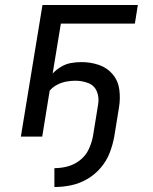

<svg xmlns="http://www.w3.org/2000/svg" viewBox="-20 -550 616 773"><path d="M199 203Q232 203 266 196Q300 189 331 171Q362 153 385.5 125.5Q409 98 421.5 65.5Q434 33 440 0L459 -117Q465 -153 460.5 -188.5Q456 -224 434 -250.5Q412 -277 378.5 -288.5Q345 -300 309 -300Q288 -300 267 -296.5Q246 -293 226.5 -281.5Q207 -270 192 -254L225 -455H523L535 -530H151L64 0H150L180 -185Q193 -200 210.5 -209Q228 -218 246.5 -221.5Q265 -225 283 -225Q311 -225 335.5 -215.5Q360 -206 370 -181.5Q380 -157 375 -129L354 0Q349 26 337 51.5Q325 77 302 95Q279 113 252.5 120Q226 127 199 127Z"/></svg>

Font: Iosevka Sparkle Oblique
Style: Regular
Weight: 400
Italic angle: -9°
Designer: Belleve Invis
Foundry: Belleve Invis
Version: Version 4.5.0; ttfautohint (v1.8.3)